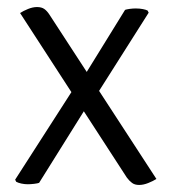

<svg xmlns="http://www.w3.org/2000/svg" viewBox="-20 -518 487 545"><path d="M37 -481Q46 -487 59.5 -492.5Q73 -498 85 -498Q98 -498 105.8 -492.5Q113.5 -487 120 -477L424 -10Q414.5 -4 400.8 1.5Q387 7 375 7Q362.5 7 354.8 1.2Q347 -4.5 340 -14ZM335 -490Q339 -491.5 348.2 -492.8Q357.5 -494 365 -494Q376.5 -494 385.5 -492.2Q394.5 -490.5 399 -488L402 -482L253 -247L231 -223L91 1Q87.5 2.5 77 3.8Q66.5 5 59 5Q49.5 5 40.5 3Q31.5 1 26 -2L23 -8L192 -271L217 -299Z"/></svg>

Font: Signika Negative Light Light
Style: Regular
Weight: 300
Version: Version 2.001